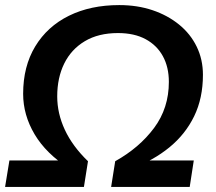

<svg xmlns="http://www.w3.org/2000/svg" viewBox="-22 -735 849 755"><path d="M-2 0 15 -104H252L251 -72Q159 -131 114 -207Q69 -283 69 -366Q69 -474 116.5 -552.5Q164 -631 249 -673Q334 -715 447 -715Q518 -715 577.5 -695Q637 -675 682 -638.5Q727 -602 751.5 -551.5Q776 -501 776 -441Q776 -349 741.5 -278Q707 -207 644 -155.5Q581 -104 495 -72L496 -104H740L724 0H415L431 -101Q526 -154 584 -232Q642 -310 642 -413Q642 -471 618.5 -514Q595 -557 550.5 -581Q506 -605 442 -605Q365 -605 311.5 -573Q258 -541 230.5 -485Q203 -429 203 -356Q203 -289 233 -224.5Q263 -160 324 -101L308 0Z"/></svg>

Font: Mulish ExtraLight
Style: Italic
Weight: 200
Italic angle: -9°
Designer: Vernon Adams
Foundry: Vernon Adams
Version: Version 3.603